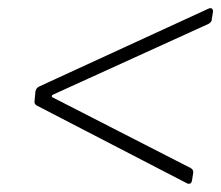

<svg xmlns="http://www.w3.org/2000/svg" viewBox="-20 -501 537 466"><path d="M446 -63 449 -82C449 -87 448 -90 443 -93L107 -265C105 -267 105 -269 108 -271L486 -443C491 -446 494 -449 494 -454L497 -473C497 -480 493 -483 486 -480L75 -291C69 -288 67 -284 66 -279L64 -257C63 -252 64 -248 69 -245L434 -56C440 -53 445 -56 446 -63Z"/></svg>

Font: Barlow ExtraLight
Style: Italic
Weight: 275
Italic angle: -7°
Designer: Jeremy Tribby
Foundry: Tribby Type
Version: Version 1.422;hotconv 1.0.109;makeotfexe 2.5.65596